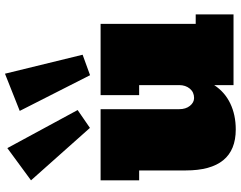

<svg xmlns="http://www.w3.org/2000/svg" viewBox="-116 -824 949 756"><g transform="rotate(-90 358.0 -445.5)"><path d="M401.4 -76.2Q374.5 -34.7 329.3 -12.9Q284.2 8.8 226.6 8.8Q65.4 8.8 65.4 -188V-371.6H26.4V-523.4H306.6V-213.9Q306.6 -188 319.8 -171.6Q333 -155.3 350.6 -155.3Q373.5 -155.3 387.5 -172.1Q401.4 -189 401.4 -213.9V-371.6H361.8V-523.4H642.6V-148.9H679.7V0H401.4ZM446.3 -899.9 521 -594.2 440.4 -564.9 299.8 -841.8ZM153.3 -890.6 303.2 -613.8 232.9 -565.4 26.4 -797.4Z"/></g></svg>

Font: Bevan
Style: Regular
Weight: 400
Foundry: vernon adams
Version: Version 1.000